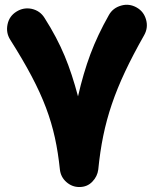

<svg xmlns="http://www.w3.org/2000/svg" viewBox="-20 -688 635 792"><path d="M47.9 -640.1C28.3 -627.9 16.1 -610.8 11.2 -587.9C6.3 -564.9 9.8 -543.9 22 -524.4C162.1 -303.2 207.5 -175.3 227.1 11.7C229.5 32.2 238.3 49.3 253.9 63C269.5 76.7 287.1 83.5 307.1 83.5C329.1 83.5 346.7 76.2 360.8 61.5C375 46.9 382.8 30.3 385.3 11.7C404.8 -184.6 452.1 -326.7 574.7 -543C585.9 -563 588.9 -584.5 582.5 -606.9C576.2 -629.4 563.5 -646 543.5 -657.2C523.4 -668.5 502 -671.4 480 -665C457.5 -658.7 440.4 -646 429.2 -626C397.9 -570.8 372.6 -517.1 353 -464.8C333.5 -412.6 316.4 -354.5 301.8 -290.5C285.6 -351.6 267.6 -407.2 246.6 -457.5C225.6 -507.8 198.2 -560.1 163.6 -614.3C151.4 -633.8 134.3 -646 111.3 -651.4C88.4 -656.2 67.4 -652.3 47.9 -640.1Z"/></svg>

Font: Mikhak Black
Style: Regular
Weight: 900
Designer: Amin Abedi
Version: Version 3.2